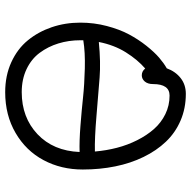

<svg xmlns="http://www.w3.org/2000/svg" viewBox="-18 -734 761 766"><g transform="rotate(90 363.0 -350.5)"><path d="M347.2 9.8Q281.2 9.8 227.8 -14.6Q174.3 -39.1 140.4 -80.6Q106.4 -122.1 88.1 -175.8Q69.8 -229.5 69.8 -290Q69.8 -344.7 83.3 -395.8Q96.7 -446.8 116.7 -484.1Q136.7 -521.5 162.1 -553.5Q187.5 -585.4 209.7 -604.5Q231.9 -623.5 252 -634.8Q264.6 -669.4 291 -690.2Q317.4 -710.9 354 -710.9Q411.6 -710.9 460.4 -689.9Q509.3 -668.9 544.9 -631.3Q580.6 -593.8 605.7 -542.2Q630.9 -490.7 643.3 -429.2Q655.8 -367.7 655.8 -299.8Q655.8 -213.4 618.4 -143.3Q581.1 -73.2 510 -31.7Q439 9.8 347.2 9.8ZM279.8 -535.2Q263.7 -535.2 252.9 -548.8Q217.8 -518.6 188.5 -471.9Q159.2 -425.3 147 -363.8Q228.5 -371.6 288.8 -366.9Q349.1 -362.3 440.4 -354.5Q531.7 -346.7 584 -348.1Q580.1 -393.6 569.1 -436Q558.1 -478.5 538.8 -516.8Q519.5 -555.2 494.4 -583.7Q469.2 -612.3 434.8 -629.2Q400.4 -646 360.8 -646Q314.9 -646 314.9 -580.1Q314.9 -559.1 304.7 -547.1Q294.4 -535.2 279.8 -535.2ZM140.1 -290Q140.1 -243.7 152.8 -202.4Q165.5 -161.1 190.2 -127.9Q214.8 -94.7 255.4 -75.4Q295.9 -56.2 347.2 -56.2Q448.2 -56.2 514.9 -119.1Q581.5 -182.1 585.9 -287.1Q543.5 -285.6 480.7 -290.5Q418 -295.4 367.9 -300.8Q317.9 -306.2 252.7 -307.9Q187.5 -309.6 140.1 -301.8Z"/></g></svg>

Font: Shantell Sans Normal
Style: Regular
Weight: 300
Designer: Stephen Nixon, Anya Danilova, Shantell Martin
Foundry: Arrow Type
Version: Version 1.006;[559af2be0]